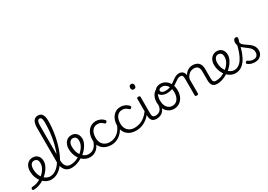

<svg xmlns="http://www.w3.org/2000/svg" viewBox="-64 -2367 5025 3600"><g transform="rotate(-30 2448.5 -566.5)"><path d="M-60 17Q-72 17 -78 7.5Q-84 -2 -83 -14Q-82 -26 -73.5 -35.5Q-65 -45 -47 -45Q2 -45 53 -63.5Q104 -82 150 -114Q196 -146 229 -184Q252 -211 268 -238Q284 -265 292.5 -294Q301 -323 301 -352Q301 -407 278.5 -431Q256 -455 216 -455Q203 -455 197.5 -464.5Q192 -474 192.5 -487Q193 -500 200 -509.5Q207 -519 219 -519Q274 -519 308 -496Q342 -473 358 -436Q374 -399 374 -356Q374 -322 361.5 -286.5Q349 -251 327.5 -216.5Q306 -182 278 -150Q235 -102 180 -64Q125 -26 64 -4.5Q3 17 -60 17Z M330 17Q272 17 221.5 -9.5Q171 -36 133 -82.5Q95 -129 74 -190Q53 -251 53 -321Q53 -364 65 -400.5Q77 -437 99.5 -463.5Q122 -490 152.5 -504.5Q183 -519 219 -519Q228 -519 232.5 -509.5Q237 -500 236 -487Q235 -474 229.5 -464.5Q224 -455 215 -455Q198 -455 184 -449Q170 -443 159 -431.5Q148 -420 140.5 -403.5Q133 -387 129.5 -366.5Q126 -346 126 -321Q126 -260 143.5 -209.5Q161 -159 191.5 -122Q222 -85 260.5 -65.5Q299 -46 339 -46Q380 -46 417 -62Q454 -78 489 -108Q524 -138 555 -181Q586 -224 613 -277Q640 -330 662 -391.5Q684 -453 701 -521.5Q718 -590 730 -663.5Q742 -737 748 -814.5Q754 -892 754 -970Q754 -981 765 -987.5Q776 -994 790 -994Q804 -994 814.5 -987.5Q825 -981 825 -970Q825 -904 819 -832.5Q813 -761 800.5 -687Q788 -613 769.5 -539.5Q751 -466 726 -396.5Q701 -327 671 -265Q641 -203 603.5 -151.5Q566 -100 523.5 -62Q481 -24 432.5 -3.5Q384 17 330 17Z M768 17Q704 17 661 -12Q618 -41 596.5 -96.5Q575 -152 575 -229V-956Q575 -1055 607 -1103.5Q639 -1152 703 -1152Q744 -1152 771 -1132Q798 -1112 811.5 -1071.5Q825 -1031 825 -971Q825 -955 814.5 -947.5Q804 -940 790 -940Q776 -940 765 -947.5Q754 -955 754 -971Q754 -1011 748.5 -1036.5Q743 -1062 731.5 -1074.5Q720 -1087 701 -1087Q683 -1087 670 -1074Q657 -1061 651 -1032.5Q645 -1004 645 -956V-229Q645 -171 659 -129.5Q673 -88 703 -66.5Q733 -45 781 -45Q793 -45 799 -35.5Q805 -26 804 -14Q803 -2 794 7.5Q785 17 768 17Z M769 17Q754 17 748 7.5Q742 -2 744.5 -14Q747 -26 756.5 -35.5Q766 -45 782 -45Q838 -45 891 -64.5Q944 -84 984 -114Q995 -121 1003.5 -117Q1012 -113 1016.5 -103Q1021 -93 1020.5 -82Q1020 -71 1011 -66Q978 -42 937 -23Q896 -4 853 6.5Q810 17 769 17Z M988 -113Q1010 -129 1030 -147Q1050 -165 1067 -184Q1090 -211 1106 -238Q1122 -265 1130.5 -294Q1139 -323 1139 -352Q1139 -407 1116.5 -431Q1094 -455 1054 -455Q1041 -455 1035.5 -464.5Q1030 -474 1030.5 -487Q1031 -500 1038 -509.5Q1045 -519 1057 -519Q1112 -519 1146 -496Q1180 -473 1196 -436Q1212 -399 1212 -356Q1212 -322 1199.5 -286.5Q1187 -251 1165.5 -216.5Q1144 -182 1116 -150Q1095 -127 1071.5 -106Q1048 -85 1022 -66Z M1167 17Q1120 17 1078 0Q1036 -17 1002 -48Q968 -79 943 -121.5Q918 -164 904.5 -214.5Q891 -265 891 -321Q891 -364 903.5 -400.5Q916 -437 938 -463.5Q960 -490 990.5 -504.5Q1021 -519 1057 -519Q1069 -519 1075 -509.5Q1081 -500 1080.5 -487Q1080 -474 1072.5 -464.5Q1065 -455 1053 -455Q1034 -455 1017.5 -446Q1001 -437 989 -420Q977 -403 970.5 -379Q964 -355 964 -324Q964 -262 980.5 -211Q997 -160 1026 -123.5Q1055 -87 1092.5 -67Q1130 -47 1171 -47Q1220 -47 1258 -67.5Q1296 -88 1323 -126.5Q1350 -165 1364 -216Q1366 -224 1377.5 -225.5Q1389 -227 1399.5 -222.5Q1410 -218 1407 -208Q1395 -156 1373 -114.5Q1351 -73 1320 -43.5Q1289 -14 1250.5 1.5Q1212 17 1167 17Z M1629 17Q1506 17 1433.5 -52.5Q1361 -122 1361 -246Q1361 -306 1377.5 -355.5Q1394 -405 1424 -441.5Q1454 -478 1496 -498.5Q1538 -519 1590 -519Q1636 -519 1682.5 -499Q1729 -479 1762 -439Q1770 -428 1768 -420Q1766 -412 1756 -401Q1745 -390 1736 -388.5Q1727 -387 1717 -395Q1689 -421 1661 -437.5Q1633 -454 1589 -454Q1554 -454 1525 -440Q1496 -426 1475.5 -399Q1455 -372 1444 -334Q1433 -296 1433 -248Q1433 -184 1457 -138.5Q1481 -93 1525.5 -68.5Q1570 -44 1629 -44Q1642 -44 1648.5 -34.5Q1655 -25 1655 -13.5Q1655 -2 1648.5 7.5Q1642 17 1629 17Z M1628 17Q1619 17 1614.5 7.5Q1610 -2 1610 -13.5Q1610 -25 1615 -34.5Q1620 -44 1629 -44Q1686 -44 1737 -67Q1788 -90 1829 -134Q1870 -178 1897 -242Q1902 -250 1912.5 -248.5Q1923 -247 1932 -239Q1941 -231 1937 -221Q1907 -143 1858.5 -89.5Q1810 -36 1750.5 -9.5Q1691 17 1628 17Z M2164 17Q2041 17 1968.5 -52.5Q1896 -122 1896 -246Q1896 -306 1912.5 -355.5Q1929 -405 1959 -441.5Q1989 -478 2031 -498.5Q2073 -519 2125 -519Q2171 -519 2217.5 -499Q2264 -479 2297 -439Q2305 -428 2303 -420Q2301 -412 2291 -401Q2280 -390 2271 -388.5Q2262 -387 2252 -395Q2224 -421 2196 -437.5Q2168 -454 2124 -454Q2089 -454 2060 -440Q2031 -426 2010.5 -399Q1990 -372 1979 -334Q1968 -296 1968 -248Q1968 -184 1992 -138.5Q2016 -93 2060.5 -68.5Q2105 -44 2164 -44Q2177 -44 2183.5 -34.5Q2190 -25 2190 -13.5Q2190 -2 2183.5 7.5Q2177 17 2164 17Z M2163 17Q2147 17 2139.5 7.5Q2132 -2 2132 -13.5Q2132 -25 2140 -34.5Q2148 -44 2164 -44Q2225 -44 2280.5 -62.5Q2336 -81 2386.5 -121.5Q2437 -162 2482 -225Q2488 -233 2498.5 -229Q2509 -225 2516.5 -215.5Q2524 -206 2517 -196Q2473 -126 2417 -78.5Q2361 -31 2296.5 -7Q2232 17 2163 17Z M2608 17Q2572 17 2546.5 7Q2521 -3 2506 -23Q2491 -43 2484 -72Q2477 -101 2477 -139V-493Q2477 -504 2485.5 -509.5Q2494 -515 2511 -515Q2529 -515 2538 -509.5Q2547 -504 2547 -493V-139Q2547 -88 2562 -66.5Q2577 -45 2621 -45Q2632 -45 2638 -35.5Q2644 -26 2643 -14Q2642 -2 2633.5 7.5Q2625 17 2608 17ZM2512 -676Q2487 -676 2474.5 -690Q2462 -704 2462 -732Q2462 -760 2474.5 -774Q2487 -788 2512 -788Q2537 -788 2549.5 -774Q2562 -760 2562 -732Q2562 -704 2549.5 -690Q2537 -676 2512 -676Z M2607 17Q2595 17 2589 7.5Q2583 -2 2584 -14Q2585 -26 2594 -35.5Q2603 -45 2620 -45Q2651 -45 2676 -55Q2701 -65 2719 -83.5Q2737 -102 2747.5 -128Q2758 -154 2761 -186Q2762 -199 2773 -203.5Q2784 -208 2794.5 -203.5Q2805 -199 2804 -186Q2801 -137 2785.5 -99.5Q2770 -62 2744 -36Q2718 -10 2683.5 3.5Q2649 17 2607 17Z M2985 19Q2917 19 2865.5 -15.5Q2814 -50 2785 -110.5Q2756 -171 2756 -250Q2756 -305 2772 -351Q2788 -397 2819.5 -430Q2851 -463 2897 -481.5Q2943 -500 3003 -500Q3014 -500 3017 -490.5Q3020 -481 3016 -472Q3012 -463 3002 -463Q2970 -463 2943 -453Q2916 -443 2895 -424.5Q2874 -406 2859 -380.5Q2844 -355 2836 -321.5Q2828 -288 2828 -250Q2828 -189 2847 -143Q2866 -97 2901.5 -71.5Q2937 -46 2985 -46Q3021 -46 3049.5 -60.5Q3078 -75 3098 -102Q3118 -129 3129 -166.5Q3140 -204 3140 -250Q3140 -315 3119.5 -361Q3099 -407 3064.5 -431.5Q3030 -456 2989 -456Q2973 -456 2965.5 -465.5Q2958 -475 2958 -487.5Q2958 -500 2965.5 -509.5Q2973 -519 2989 -519Q3050 -519 3100.5 -485.5Q3151 -452 3181.5 -391.5Q3212 -331 3212 -250Q3212 -203 3201.5 -161.5Q3191 -120 3170.5 -87Q3150 -54 3122 -30.5Q3094 -7 3059.5 6Q3025 19 2985 19Z M3014 -301Q2974 -301 2936.5 -313Q2899 -325 2874.5 -351.5Q2850 -378 2850 -418Q2850 -448 2868.5 -470.5Q2887 -493 2918.5 -506Q2950 -519 2987 -519Q3003 -519 3011 -509.5Q3019 -500 3019 -487.5Q3019 -475 3011 -465.5Q3003 -456 2987 -456Q2953 -456 2934.5 -444Q2916 -432 2916 -410Q2916 -394 2928.5 -381Q2941 -368 2964 -361.5Q2987 -355 3017 -355Q3066 -355 3106.5 -371Q3147 -387 3183 -411Q3219 -435 3251.5 -459Q3284 -483 3316 -499Q3348 -515 3382 -515Q3398 -515 3405.5 -505.5Q3413 -496 3412 -484Q3411 -472 3402.5 -463Q3394 -454 3379 -454Q3351 -454 3323 -438.5Q3295 -423 3264.5 -400Q3234 -377 3197 -354.5Q3160 -332 3115 -316.5Q3070 -301 3014 -301Z M3917 17Q3882 17 3857.5 7Q3833 -3 3817.5 -23Q3802 -43 3795.5 -72Q3789 -101 3789 -139V-326Q3789 -366 3777.5 -394.5Q3766 -423 3742 -438.5Q3718 -454 3677 -454Q3653 -454 3628.5 -447Q3604 -440 3582 -424.5Q3560 -409 3541 -383Q3522 -357 3510 -319V-7Q3510 4 3501 9.5Q3492 15 3474 15Q3457 15 3448.5 9.5Q3440 4 3440 -7V-371Q3440 -418 3425.5 -436Q3411 -454 3379 -454Q3366 -454 3360 -463Q3354 -472 3354 -484Q3354 -496 3361 -505.5Q3368 -515 3381 -515Q3408 -515 3429 -508.5Q3450 -502 3465.5 -489Q3481 -476 3490.5 -457Q3500 -438 3504 -414L3506 -407Q3520 -436 3540.5 -457Q3561 -478 3584.5 -492Q3608 -506 3634 -512.5Q3660 -519 3687 -519Q3737 -519 3775.5 -500Q3814 -481 3836 -440.5Q3858 -400 3858 -334V-139Q3858 -88 3873 -66.5Q3888 -45 3930 -45Q3942 -45 3947.5 -35.5Q3953 -26 3952 -14Q3951 -2 3942.5 7.5Q3934 17 3917 17Z M3917 17Q3902 17 3896 7.5Q3890 -2 3892.5 -14Q3895 -26 3904.5 -35.5Q3914 -45 3930 -45Q3986 -45 4039 -64.5Q4092 -84 4132 -114Q4143 -121 4151.5 -117Q4160 -113 4164.5 -103Q4169 -93 4168.5 -82Q4168 -71 4159 -66Q4126 -42 4085 -23Q4044 -4 4001 6.5Q3958 17 3917 17Z M4136 -113Q4158 -129 4178 -147Q4198 -165 4215 -184Q4238 -211 4254 -238Q4270 -265 4278.5 -294Q4287 -323 4287 -352Q4287 -407 4264.5 -431Q4242 -455 4202 -455Q4189 -455 4183.5 -464.5Q4178 -474 4178.5 -487Q4179 -500 4186 -509.5Q4193 -519 4205 -519Q4260 -519 4294 -496Q4328 -473 4344 -436Q4360 -399 4360 -356Q4360 -322 4347.5 -286.5Q4335 -251 4313.5 -216.5Q4292 -182 4264 -150Q4243 -127 4219.5 -106Q4196 -85 4170 -66Z M4315 17Q4272 17 4231 0Q4190 -17 4155.5 -48Q4121 -79 4094.5 -121.5Q4068 -164 4053.5 -214.5Q4039 -265 4039 -321Q4039 -355 4046.5 -385.5Q4054 -416 4069 -440.5Q4084 -465 4105 -482.5Q4126 -500 4151 -509.5Q4176 -519 4205 -519Q4214 -519 4218.5 -509.5Q4223 -500 4222 -487Q4221 -474 4215.5 -464.5Q4210 -455 4201 -455Q4180 -455 4163.5 -445.5Q4147 -436 4135 -418Q4123 -400 4116.5 -375.5Q4110 -351 4110 -320Q4110 -259 4129.5 -209Q4149 -159 4180.5 -122Q4212 -85 4249.5 -65.5Q4287 -46 4324 -46Q4373 -46 4416 -72.5Q4459 -99 4495.5 -153Q4532 -207 4561.5 -288Q4591 -369 4613 -476Q4615 -485 4627.5 -486Q4640 -487 4651.5 -480.5Q4663 -474 4660 -459Q4639 -341 4605.5 -251.5Q4572 -162 4528.5 -102.5Q4485 -43 4431.5 -13Q4378 17 4315 17Z M4732 19Q4688 19 4648.5 6Q4609 -7 4581 -32Q4574 -39 4574 -49Q4574 -59 4586 -70Q4595 -80 4603 -82Q4611 -84 4621 -77Q4648 -58 4674 -48Q4700 -38 4737 -38Q4782 -38 4808.5 -66Q4835 -94 4835 -139Q4835 -179 4817.5 -208Q4800 -237 4772 -260.5Q4744 -284 4712 -306Q4680 -328 4652 -353Q4624 -378 4606.5 -410.5Q4589 -443 4589 -487Q4589 -519 4604 -542.5Q4619 -566 4647 -566Q4664 -566 4673.5 -557.5Q4683 -549 4683 -533Q4683 -519 4677.5 -498.5Q4672 -478 4661 -453Q4662 -427 4679.5 -406.5Q4697 -386 4725 -366.5Q4753 -347 4784 -326.5Q4815 -306 4842.5 -280Q4870 -254 4887.5 -219.5Q4905 -185 4905 -138Q4905 -68 4857.5 -24.5Q4810 19 4732 19Z"/></g></svg>

Font: Playwrite CL Light
Style: Regular
Weight: 300
Designer: Veronika Burian, José Scaglione
Foundry: TypeTogether
Version: Version 1.002